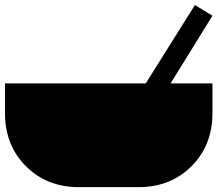

<svg xmlns="http://www.w3.org/2000/svg" viewBox="-20 -732 872 770"><path d="M832 -272.5V-397.5H664.1L832 -668.9L761.7 -711.9L564.5 -397.5H0V-272.5C1.3 -189.1 29.3 -120.1 84 -65.4C138.7 -10.7 207.7 17.3 291 18.6H541C624.3 17.3 693.4 -10.7 748 -65.4C802.7 -120.1 830.7 -189.1 832 -272.5Z"/></svg>

Font: CaskaydiaCove Nerd Font
Style: Regular
Weight: 400
Designer: Aaron Bell
Foundry: Saja Typeworks
Version: Version 2111.1;Nerd Fonts 2.3.3